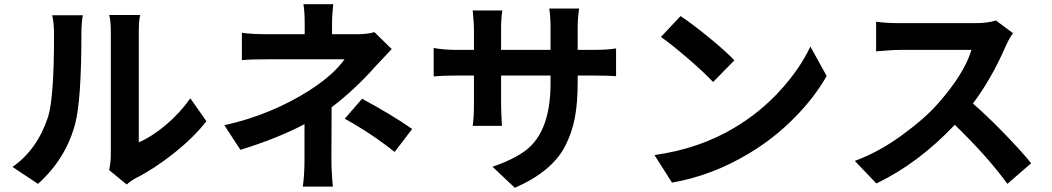

<svg xmlns="http://www.w3.org/2000/svg" viewBox="-20 -837 5040 920"><path d="M503 -22Q511 -60 511 -96V-679Q511 -741 503 -765H652Q645 -744 645 -678V-155Q708 -182 775.5 -239Q843 -296 892 -366L969 -256Q909 -179 814 -103.5Q719 -28 630 17Q606 30 587 47ZM40 -37Q159 -121 210 -276Q239 -365 239 -672Q239 -726 230 -764H377Q370 -729 370 -673Q370 -355 340 -243Q295 -75 162 44Z M1569 -323 1568 -71Q1568 -15 1575 57H1431Q1439 1 1439 -71V-242Q1310 -174 1132 -119L1055 -237Q1277 -286 1463 -404Q1579 -479 1631 -553H1269Q1180 -553 1139 -549V-680Q1183 -673 1267 -673H1440V-725Q1440 -780 1434 -817H1577Q1571 -769 1571 -725V-673H1691Q1740 -673 1774 -683L1857 -602Q1841 -586 1779 -519Q1682 -409 1569 -323ZM1871 -109Q1759 -198 1632 -268L1715 -364Q1854 -289 1955 -219Z M2748 -442Q2748 -344 2734.5 -272.5Q2721 -201 2688 -137Q2625 -15 2447 63L2340 -38Q2442 -73 2500 -117Q2618 -208 2618 -437V-475H2381V-339Q2381 -314 2385 -234H2245Q2251 -274 2251 -339V-475H2166Q2102 -475 2058 -471V-607Q2109 -598 2166 -598H2251V-697Q2251 -727 2245 -787H2387Q2381 -749 2381 -697V-598H2618V-703Q2618 -756 2612 -796H2755Q2748 -749 2748 -703V-598H2822Q2894 -598 2932 -605V-472Q2899 -475 2822 -475H2748Z M3241 -760Q3297 -723 3377 -657.5Q3457 -592 3499 -548L3397 -444Q3357 -487 3279 -554.5Q3201 -622 3147 -660ZM3116 -94Q3331 -124 3499 -225Q3622 -298 3717.5 -402.5Q3813 -507 3863 -614L3941 -473Q3883 -370 3786 -272Q3689 -174 3571 -103Q3392 5 3200 38Z M4834 -678Q4815 -652 4799 -616Q4732 -461 4642 -341Q4712 -280 4792.5 -197Q4873 -114 4921 -55L4807 44Q4713 -86 4555 -239Q4379 -53 4179 42L4076 -66Q4190 -108 4299.5 -187.5Q4409 -267 4472 -338Q4600 -482 4635 -598H4296Q4263 -598 4223.5 -594.5Q4184 -591 4178 -591V-733Q4225 -726 4296 -726H4649Q4715 -726 4752 -739Z"/></svg>

Font: Swei Fan Sans CJK TC
Style: Bold
Weight: 700
Version: Version 2.130